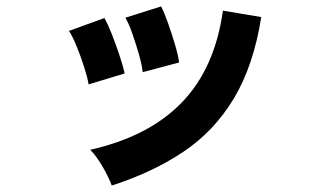

<svg xmlns="http://www.w3.org/2000/svg" viewBox="-20 -554 1040 596"><path d="M327 22Q317 -5 298 -37.5Q279 -70 260 -89Q442 -130 544.5 -236Q647 -342 672 -521L791 -501Q767 -350 706 -248.5Q645 -147 549.5 -83Q454 -19 327 22ZM423 -330Q421 -351 411.5 -384.5Q402 -418 390.5 -450.5Q379 -483 369 -499L480 -534Q490 -515 501.5 -482.5Q513 -450 523 -416.5Q533 -383 536 -360ZM255 -292Q252 -312 241.5 -345Q231 -378 218 -410Q205 -442 194 -458L304 -498Q315 -479 327.5 -447Q340 -415 351 -382Q362 -349 367 -326Z"/></svg>

Font: Zen Kaku Gothic New Black
Style: Regular
Weight: 900
Designer: Yoshimichi Ohira
Foundry: Positype
Version: Version 1.001